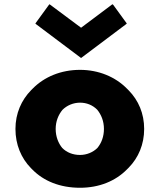

<svg xmlns="http://www.w3.org/2000/svg" viewBox="-20 -865 754 907"><path d="M275 -346C296 -367 326 -380 358 -380C389 -380 417 -369 439 -347C458 -324 471 -293 471 -256C471 -221 460 -190 440 -166C420 -146 390 -133 358 -133C324 -133 295 -145 274 -166C256 -188 243 -219 243 -256C243 -292 256 -323 275 -346ZM126 -71 133 -64C186 -10 263 22 358 22C449 22 526 -10 580 -65L588 -73C634 -120 661 -183 661 -256C661 -329 634 -391 588 -438L580 -446C525 -502 446 -535 358 -535C268 -535 189 -502 134 -446L127 -439C81 -392 53 -329 53 -256C53 -182 80 -118 126 -71ZM579 -754 515 -842 511 -845 363 -734 214 -845 211 -842 147 -754 150 -751 363 -591 576 -751Z"/></svg>

Font: Hussar Woodtype
Style: Bd
Weight: 900
Foundry: Cannot Into Space Fonts
Version: Version 1.07